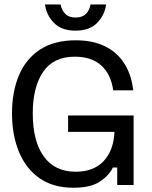

<svg xmlns="http://www.w3.org/2000/svg" viewBox="-20 -847 698 879"><path d="M315.8 12.5Q223.3 12.5 160.8 -31.2Q98.3 -75 66.7 -152.1Q35 -229.2 35 -327.5Q35 -426.7 66.7 -502.1Q98.3 -577.5 163.3 -620Q228.3 -662.5 326.7 -662.5Q405 -662.5 460.8 -635Q516.7 -607.5 549.2 -556.2Q581.7 -505 590 -433.3H498.3Q488.3 -506.7 443.8 -547.1Q399.2 -587.5 322.5 -587.5Q224.2 -587.5 177.1 -517.5Q130 -447.5 130 -328.3Q130 -200.8 180.4 -130.8Q230.8 -60.8 326.7 -60.8Q408.3 -60.8 454.2 -109.2Q500 -157.5 504.2 -243.3H291.7V-318.3H591.7V0H516.7V-80H496.7Q478.3 -42.5 436.2 -15Q394.2 12.5 315.8 12.5ZM325.8 -706.7Q261.7 -706.7 227.1 -742.1Q192.5 -777.5 185.8 -826.7H257.5Q261.7 -801.7 278.3 -784.2Q295 -766.7 325.8 -766.7Q357.5 -766.7 374.2 -784.2Q390.8 -801.7 394.2 -826.7H465.8Q459.2 -777.5 424.6 -742.1Q390 -706.7 325.8 -706.7Z"/></svg>

Font: Familjen Grotesk Variable
Style: Regular
Weight: 400
Designer: Anders Wikstroem, Jonas Baeckman, Matilda Gysing, Kristian Moeller
Foundry: Familjen STHLM AB
Version: Version 2.000